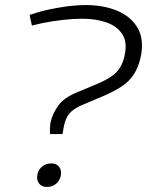

<svg xmlns="http://www.w3.org/2000/svg" viewBox="-20 -730 581 759"><path d="M178 -200Q177 -212 177.5 -224Q178 -236 180 -247Q188 -282 211 -313.5Q234 -345 287 -366L361 -397Q417 -420 441 -445.5Q465 -471 473 -513Q484 -564 463 -595.5Q442 -627 400.5 -641.5Q359 -656 305 -656Q270 -656 230 -651.5Q190 -647 149 -639L106 -629L97 -671L135 -683Q180 -695 228.5 -702.5Q277 -710 320 -710Q388 -710 442 -688Q496 -666 523 -621.5Q550 -577 537 -508Q528 -465 509 -436Q490 -407 459 -387Q428 -367 383 -348L312 -318Q272 -302 255 -282Q238 -262 232 -228L227 -200ZM165 9Q145 9 135 -4Q125 -17 127 -34Q128 -54 143.5 -69Q159 -84 183 -84Q203 -84 213 -71.5Q223 -59 221 -41Q219 -20 204 -5.5Q189 9 165 9Z"/></svg>

Font: REM ExtraLight
Style: Italic
Weight: 250
Italic angle: -11°
Designer: Octavio Pardo
Foundry: Ashler Design
Version: Version 1.005;gftools[0.9.28]